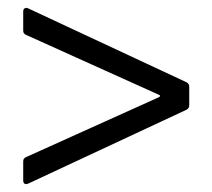

<svg xmlns="http://www.w3.org/2000/svg" viewBox="-20 -514 540 488"><path d="M47 -46Q39 -46 39 -55V-104Q39 -112 47 -115L384 -267Q387 -269 387 -270Q387 -272 384 -273L47 -425Q39 -428 39 -436V-485Q39 -490 41.5 -492Q44 -494 47 -494Q49 -494 51 -493L454 -305Q461 -301 461 -294V-246Q461 -239 454 -235L51 -47Z"/></svg>

Font: LinhAnh
Style: Regular
Weight: 400
Designer: Jeremy Tribby
Foundry: Tribby Type
Version: Version 1.408